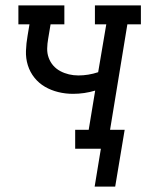

<svg xmlns="http://www.w3.org/2000/svg" viewBox="-20 -550 541 710"><path d="M330 140 353 0H258V-70H308L332 -215Q312 -209 291.5 -206Q271 -203 250 -203Q222 -203 195.5 -209.5Q169 -216 146.5 -229Q124 -242 107.5 -262.5Q91 -283 83 -308.5Q75 -334 76 -362Q77 -390 82 -418L89 -460H48V-530H218V-460H167L158 -406Q155 -389 154.5 -371Q154 -353 160 -336.5Q166 -320 177 -307.5Q188 -295 203 -287Q218 -279 235 -275Q252 -271 270 -271Q288 -271 306.5 -274Q325 -277 343 -283L373 -460H331V-530H501V-460H451L387 -70H441L406 140Z"/></svg>

Font: Iosevka Curly Slab Oblique
Style: Regular
Weight: 400
Italic angle: -9°
Monospace: yes
Designer: Belleve Invis
Foundry: Belleve Invis
Version: Version 11.1.0; ttfautohint (v1.8.3)